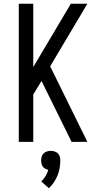

<svg xmlns="http://www.w3.org/2000/svg" viewBox="-20 -755 540 1022"><path d="M361 0 201 -324 157 -252V0H80V-735H157V-398L357 -735H445L247 -402L445 0ZM240 247 200 211Q213 198 222.5 182Q232 166 237 149Q229 147 221 143Q213 139 208 132Q203 125 201 116Q199 107 199 99Q199 88 202 78Q205 68 212.5 61Q220 54 230 51Q240 48 250 48Q260 48 270 51Q280 54 287.5 61Q295 68 298 78Q301 88 301 99Q301 119 297.5 139.5Q294 160 286 179.5Q278 199 266.5 216Q255 233 240 247Z"/></svg>

Font: Iosevka www.saffi
Style: Regular
Weight: 400
Monospace: yes
Designer: Belleve Invis
Foundry: Belleve Invis
Version: Version 22.0.2; ttfautohint (v1.8.3)